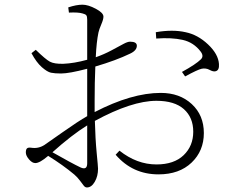

<svg xmlns="http://www.w3.org/2000/svg" viewBox="-20 -782 1040 831"><path d="M357.4 -75.2V-239.3Q291 -198.2 207 -123Q291 -75.2 328.1 -57.6Q357.4 -43.9 357.4 -75.2ZM132.8 -76.2Q119.1 -76.2 105.5 -92.3Q91.8 -108.4 91.8 -122.1Q91.8 -134.8 96.7 -139.6Q101.6 -144.5 115.2 -142.6Q145.5 -137.7 171.9 -154.3Q183.6 -162.1 251.5 -210Q319.3 -257.8 357.4 -279.3V-484.4Q279.3 -463.9 244.1 -463.9Q216.8 -463.9 200.7 -467.3Q184.6 -470.7 161.1 -491.2Q137.7 -511.7 116.2 -551.8L134.8 -566.4Q176.8 -525.4 195.8 -515.1Q214.8 -504.9 253.9 -505.9Q300.8 -507.8 357.4 -523.4V-697.3Q357.4 -710.9 353.5 -715.8Q349.6 -720.7 337.9 -723.6Q319.3 -729.5 278.3 -727.5L275.4 -750Q310.5 -761.7 336.9 -761.7Q361.3 -761.7 394.5 -744.1Q427.7 -726.6 427.7 -710Q427.7 -698.2 418.5 -676.8Q409.2 -655.3 406.2 -641.6Q397.5 -600.6 394.5 -534.2Q430.7 -546.9 463.4 -564.5Q496.1 -582 514.2 -591.8Q532.2 -601.6 543 -601.6Q572.3 -601.6 572.3 -584Q572.3 -563.5 543 -549.8Q482.4 -520.5 392.6 -494.1Q389.6 -425.8 389.6 -345.7V-296.9Q549.8 -379.9 675.8 -379.9Q757.8 -379.9 810.1 -331.5Q862.3 -283.2 862.3 -206.1Q862.3 -128.9 809.1 -78.1Q755.9 -27.3 666 -27.3Q553.7 -27.3 480.5 -112.3L497.1 -129.9Q572.3 -70.3 657.2 -70.3Q733.4 -70.3 774.9 -110.4Q816.4 -150.4 816.4 -211.9Q816.4 -273.4 775.9 -309.6Q735.4 -345.7 657.2 -345.7Q550.8 -345.7 390.6 -258.8Q392.6 -180.7 398.4 -120.6Q404.3 -60.5 404.3 -51.8Q404.3 -19.5 390.1 4.9Q376 29.3 356.4 29.3Q348.6 29.3 342.8 22Q336.9 14.6 326.2 0Q315.4 -14.6 301.8 -26.4Q252.9 -67.4 188.5 -107.4Q152.3 -76.2 132.8 -76.2ZM656.2 -615.2 654.3 -642.6Q727.5 -655.3 783.2 -642.6Q835.9 -631.8 880.4 -589.8Q924.8 -547.9 927.7 -504.9Q929.7 -477.5 913.1 -473.6Q903.3 -470.7 887.2 -479.5Q871.1 -488.3 852.5 -484.4Q835 -480.5 781.2 -451.2L767.6 -470.7Q828.1 -503.9 849.6 -525.4Q863.3 -539.1 848.6 -558.6Q818.4 -598.6 770.5 -609.4Q722.7 -620.1 656.2 -615.2Z"/></svg>

Font: GenYoMin TW TTF ExtraLight
Style: Regular
Weight: 250
Version: Version 1.300